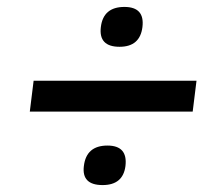

<svg xmlns="http://www.w3.org/2000/svg" viewBox="-20 -583 618 554"><path d="M271 -505Q278 -563 339 -563Q398 -563 391 -505Q384 -448 325 -448Q264 -448 271 -505ZM66 -261 77 -350H547L536 -261ZM222 -104Q229 -163 290 -163Q349 -163 342 -104Q335 -49 276 -49Q215 -49 222 -104Z"/></svg>

Font: Haskoy Medium
Style: Italic
Weight: 500
Designer: Ertekin Erdin
Foundry: Ertekin Erdin
Version: Version 2.000; ttfautohint (v1.8.4.7-5d5b)